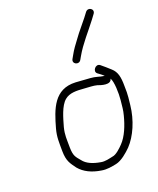

<svg xmlns="http://www.w3.org/2000/svg" viewBox="-138 -833 750 911"><g transform="rotate(-20 237.0 -378.0)"><path d="M301.3 -537 309.9 -552C340.3 -605.3 381.4 -648.6 418.1 -697L434.4 -719C451.7 -740.2 420.4 -761.4 404.7 -741L387.3 -718C366.5 -691.1 342.2 -664.5 322.8 -637C304.7 -613.1 290.1 -593.8 276.6 -569L268.1 -554C254.3 -531.2 288.9 -513.9 301.3 -537ZM384.5 -425 381.7 -426C359.1 -428.9 341.9 -437.7 316 -439C293.4 -440.3 266.7 -442.6 243.5 -444C135.9 -449.2 106.3 -359.6 81.3 -270C70.5 -230.2 72.6 -203.2 72.7 -159C73.3 -107.4 87.7 -92.1 108.6 -63C133.1 -33.8 169.5 -16.1 215.9 -9C242.8 -4 268.9 -9.6 291.5 -14C320.1 -19.9 352.1 -47.9 372.1 -68C411.8 -109.9 442.8 -179.8 450.6 -254C452.5 -272 452.5 -272 454.6 -292C456.1 -306.7 456.5 -325.7 455.6 -349C455.6 -394.4 449.2 -421.7 426.3 -442C410.9 -456.1 396.7 -468.6 381.4 -481C362.1 -495.9 336.1 -463.6 355.1 -449C364.3 -441.5 375.6 -435 384.5 -425ZM405.3 -404C417.7 -386.2 419 -324.7 415.6 -292C413.5 -272 413.5 -272 411.5 -253C410.4 -242.3 408.2 -230.7 404.8 -218C393 -171.5 373.5 -122.5 344.7 -93C332.2 -80.1 307.1 -54.9 287.6 -53C270.6 -49.5 247.8 -42.7 226.9 -47C190.7 -53.1 159 -65.1 141.3 -89C122.3 -112 112.8 -119.4 112.1 -163C112.1 -205.5 109.1 -226.3 118.7 -264C130.5 -305.2 145.4 -361.7 174.5 -386C199.6 -407 234 -405.5 272.2 -402.5C293.3 -400.8 318.6 -400.7 335.5 -396C353.2 -389.4 398.7 -374.4 405.2 -403Z"/></g></svg>

Font: Just Breathe
Style: Obl2
Weight: 400
Foundry: Cannot Into Space Fonts
Version: Version 0.72